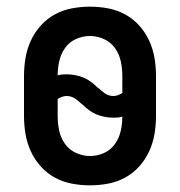

<svg xmlns="http://www.w3.org/2000/svg" viewBox="-20 -548 540 576"><path d="M250 8Q223 8 196 3Q169 -2 145 -15Q121 -28 102.5 -48.5Q84 -69 72.5 -94Q61 -119 56.5 -146Q52 -173 52 -200V-320Q52 -347 56.5 -374Q61 -401 72.5 -426Q84 -451 102.5 -471.5Q121 -492 145 -505Q169 -518 196 -523Q223 -528 250 -528Q277 -528 304 -523Q331 -518 355 -505Q379 -492 397.5 -471.5Q416 -451 427.5 -426Q439 -401 443.5 -374Q448 -347 448 -320V-200Q448 -173 443.5 -146Q439 -119 427.5 -94Q416 -69 397.5 -48.5Q379 -28 355 -15Q331 -2 304 3Q277 8 250 8ZM320 -260Q327 -260 334 -262.5Q341 -265 347 -269V-320Q347 -342 342.5 -363.5Q338 -385 325.5 -403Q313 -421 292.5 -430.5Q272 -440 250 -440Q228 -440 208 -431Q188 -422 175.5 -404.5Q163 -387 158 -365.5Q153 -344 153 -322Q160 -324 166.5 -324.5Q173 -325 180 -325Q193 -325 206 -322.5Q219 -320 231 -315Q243 -310 253.5 -302Q264 -294 273 -285H274Q283 -276 294.5 -268Q306 -260 320 -260ZM250 -80Q272 -80 292 -89Q312 -98 324.5 -115.5Q337 -133 342 -154.5Q347 -176 347 -198Q340 -196 333.5 -195.5Q327 -195 320 -195Q307 -195 294 -197.5Q281 -200 269 -205Q257 -210 246.5 -218Q236 -226 227 -235H226Q217 -244 205.5 -252Q194 -260 180 -260Q173 -260 166 -257.5Q159 -255 153 -251V-200Q153 -178 157.5 -156.5Q162 -135 174.5 -117Q187 -99 207.5 -89.5Q228 -80 250 -80Z"/></svg>

Font: Iosevka Curly Semibold
Style: Regular
Weight: 600
Monospace: yes
Designer: Belleve Invis
Foundry: Belleve Invis
Version: Version 22.1.2; ttfautohint (v1.8.4)